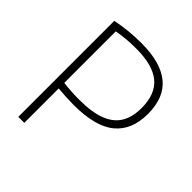

<svg xmlns="http://www.w3.org/2000/svg" viewBox="-200 -889 1030 1030"><g transform="rotate(45 315.0 -373.5)"><path d="M99 -728.5Q148.5 -738 193 -742.5Q237.5 -747 287.5 -747Q432 -747 506 -687.2Q580 -627.5 580 -502.5Q580 -380.5 503.8 -317.8Q427.5 -255 265 -255Q209 -255 144.5 -261V0H99ZM533.5 -501Q533.5 -607 473 -656.8Q412.5 -706.5 288.5 -706.5Q211.5 -706.5 144.5 -694V-303.5Q202.5 -296 265.5 -296Q360.5 -296 419.5 -318.8Q478.5 -341.5 506 -386.8Q533.5 -432 533.5 -501Z"/></g></svg>

Font: Encode Sans Semi Expanded ExLight
Style: Regular
Weight: 275
Width: 6
Designer: Multiple Designers
Foundry: Impallari Type
Version: Version 2.000